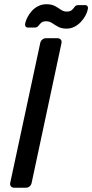

<svg xmlns="http://www.w3.org/2000/svg" viewBox="-20 -879 432 899"><path d="M46.6 0Q36.4 0 31.2 -6.4Q25.9 -12.7 27.9 -22.9L168.3 -677.1Q170.3 -687.3 177.8 -693.6Q185.3 -700 195.4 -700H249.1Q259.3 -700 264.6 -693.6Q269.9 -687.3 267.9 -677.1L128.2 -22.9Q126.2 -12.7 118.8 -6.4Q111.3 0 101.1 0ZM292.1 -745Q267.7 -745 252.3 -753.6Q236.9 -762.2 224.2 -770.8Q211.6 -779.4 196.4 -779.4Q180.6 -779.4 172.9 -772.3Q165.2 -765.2 159.5 -757.6Q153.7 -750 142.7 -750H110.7Q103.7 -750 100 -755.1Q96.3 -760.2 97.3 -766.4Q99.7 -780.9 108.1 -797.3Q116.4 -813.6 129.2 -827.8Q141.9 -842.1 159.5 -850.6Q177.1 -859.2 197 -859.2Q222.1 -859.2 237.6 -850.6Q253 -842 265.3 -833.4Q277.7 -824.8 292.6 -824.8Q309.2 -824.8 316.9 -832.4Q324.6 -840 330 -847.5Q335.4 -855 346.4 -855H378.4Q386.6 -855 389.7 -849.9Q392.9 -844.8 391.7 -838.4Q389.4 -823.9 381 -807.6Q372.6 -791.4 359.4 -777.2Q346.2 -762.9 329.1 -754Q311.9 -745 292.1 -745Z"/></svg>

Font: Rubik Light
Style: Italic
Weight: 300
Italic angle: -12°
Designer: Hubert and Fischer
Foundry: Hubert and Fischer
Version: Version 2.300;gftools[0.9.30]